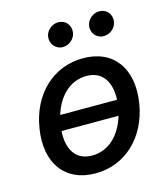

<svg xmlns="http://www.w3.org/2000/svg" viewBox="-113 -844 829 945"><g transform="rotate(-15 301.0 -372.0)"><path d="M258.2 11C409.4 11 526.3 -99.1 553.6 -265.6C581.3 -437.9 498.6 -552.6 343 -552.6C191.1 -552.6 74.2 -442.5 47.6 -274.9C19.5 -103.7 101.9 11 258.2 11ZM148.8 -233.7H439.3C413.4 -146 352.6 -78.1 264.2 -78.1C176.8 -78.1 143.1 -146.3 148.8 -233.7ZM163 -311.8C189.3 -397.7 249.3 -463.8 337 -463.8C422.2 -463.8 456.3 -397.4 452.8 -311.8ZM205.3 -699.6C199.6 -663.4 226.6 -631 262.4 -631C295.8 -631 323.9 -656.6 328.5 -686.1C334.5 -724.8 309.3 -755 270.6 -755C240.4 -755 209.9 -731.5 205.3 -699.6ZM414.1 -699.6C407.7 -662.3 435.4 -631 471.2 -631C504.6 -631 532.7 -656.6 537.3 -686.1C543.3 -724.8 518.1 -755 479.4 -755C449.2 -755 419.4 -731.5 414.1 -699.6Z"/></g></svg>

Font: Magic Ui Pro Medium
Style: Italic
Weight: 500
Italic angle: -9.39999°
Designer: Stefan Endress, Andreas Faust
Version: Version 1.000;FEAKit 1.0